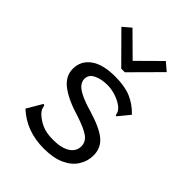

<svg xmlns="http://www.w3.org/2000/svg" viewBox="-202 -791 904 904"><g transform="rotate(45 250.0 -339.0)"><path d="M251 10Q135 10 57 -62L97 -130L103 -139L109 -135Q111 -127 113.5 -118.5Q116 -110 127 -98Q148 -77 177.5 -63.5Q207 -50 253 -50Q308 -50 338.5 -69.5Q369 -89 369 -123Q369 -152 343.5 -171Q318 -190 254 -211Q175 -234 128.5 -268Q82 -302 82 -353Q82 -405 124.5 -436.5Q167 -468 250 -468Q314 -468 356 -450Q398 -432 432 -396L391 -346L384 -338L379 -343Q378 -351 374.5 -358.5Q371 -366 360 -377Q337 -395 308 -404.5Q279 -414 252 -414Q212 -414 183 -400Q154 -386 154 -357Q154 -342 164.5 -327.5Q175 -313 203 -298.5Q231 -284 283 -269Q369 -243 404.5 -212.5Q440 -182 440 -133Q440 -95 419.5 -62Q399 -29 357 -9.5Q315 10 251 10ZM144 -688 255 -578 366 -688 406 -654 267 -514H243L104 -654Z"/></g></svg>

Font: Ligconsolata
Style: Regular
Weight: 400
Monospace: yes
Designer: Raph Levien, Cyreal, Brenton Simpson
Foundry: Raph Levien, Cyreal, Google
Version: Version 3.001; ttfautohint (v1.8.2.53-6de2)